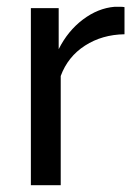

<svg xmlns="http://www.w3.org/2000/svg" viewBox="-20 -546 403 566"><path d="M347 -445Q281 -444 230.5 -411.5Q180 -379 159 -322V0H71V-522H153V-401Q180 -455 224.5 -488.5Q269 -522 318 -526Q328 -526 335 -526Q342 -526 347 -525Z"/></svg>

Font: YasnoRaleway Medium
Style: Regular
Weight: 500
Designer: Matt McInerney, Pablo Impallari, Rodrigo Fuenzalida
Foundry: Matt McInerney, Pablo Impallari, Rodrigo Fuenzalida
Version: Version 4.026